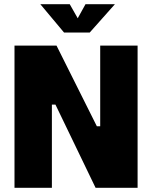

<svg xmlns="http://www.w3.org/2000/svg" viewBox="-20 -894 724 914"><path d="M49 0V-677H249L441 -293H457V-677H635V0H435L244 -396H227V0ZM285 -739 172 -874H312L350 -807L387 -874H527L407 -739Z"/></svg>

Font: Cairo Play Black
Style: Regular
Weight: 900
Version: Version 3.119